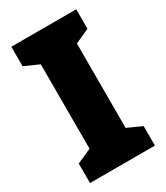

<svg xmlns="http://www.w3.org/2000/svg" viewBox="-179 -793 755 871"><g transform="rotate(-30 198.5 -357.0)"><path d="M28 0V-102L104 -136V-578L28 -612V-714H368V-612L293 -578V-136L368 -102V0Z"/></g></svg>

Font: Noto Sans Display Black Narrow
Style: Regular
Weight: 900
Width: 4
Designer: Monotype Design team
Foundry: Monotype Imaging Inc.
Version: Version 1.000